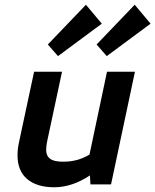

<svg xmlns="http://www.w3.org/2000/svg" viewBox="-20 -779 656 811"><path d="M209 12Q136 12 95 -22.5Q54 -57 54 -123Q54 -149 60 -177L124 -476H242L180 -186Q177 -172 176 -162Q175 -152 175 -146Q175 -121 191.5 -108.5Q208 -96 246 -96Q279 -96 306 -103.5Q333 -111 358 -126L432 -476H550L449 0H362L360 -38Q284 12 209 12ZM225 -542 182 -591 343 -759 410 -679ZM431 -542 388 -591 549 -759 616 -679Z"/></svg>

Font: Sometype Mono
Style: Bold Italic
Weight: 700
Italic angle: -12°
Monospace: yes
Designer: Ryoichi Tsunekawa
Foundry: Dharma Type
Version: Version 1.000; ttfautohint (v1.8.3)